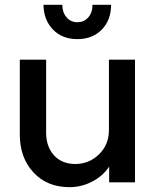

<svg xmlns="http://www.w3.org/2000/svg" viewBox="-20 -755 651 795"><path d="M268 20Q175 20 118.5 -41Q62 -102 62 -198V-508H171V-206Q171 -148 203.5 -112Q236 -76 292 -76Q349 -76 390 -116Q431 -156 431 -216V-508H539V0H432V-65Q406 -26 361.5 -3Q317 20 268 20ZM363 -735H440Q440 -672 401.5 -632.5Q363 -593 300 -593Q238 -593 199.5 -632.5Q161 -672 160 -735H238Q238 -704 255.5 -683.5Q273 -663 300 -663Q328 -663 345.5 -683Q363 -703 363 -735Z"/></svg>

Font: Metropolitano Medium
Style: Regular
Weight: 500
Designer: Fonts by Alex Slobzheninov & Chris M. Simpson / Changes by Cristiano Sobral
Foundry: Fonts by Alex Slobzheninov & Chris M. Simpson / Changes by Cristiano Sobral
Version: Version 1.00;August 30, 2020;FontCreator 13.0.0.2681 64-bit